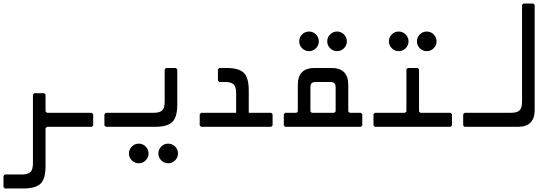

<svg xmlns="http://www.w3.org/2000/svg" viewBox="-52 -724 3144 1096"><path d="M-24 352 -32 344V280L-24 272H72Q108 272 122 258Q136 244 136 208V-184L144 -192H200L208 -184V-88L216 -80H472L480 -71V-8L472 0H216L208 8V224Q208 296 180 324Q152 352 80 352Z M552 0 544 -8V-72L552 -80H824Q860 -80 874 -94Q888 -108 888 -144V-328L896 -336H952L960 -328V-128Q960 -56 932 -28Q904 0 832 0ZM740 208Q717 208 700.5 191.5Q684 175 684 152Q684 129 700.5 112.5Q717 96 740 96Q763 96 779.5 112.5Q796 129 796 152Q796 175 779.5 191.5Q763 208 740 208ZM908 208Q885 208 868.5 191.5Q852 175 852 152Q852 129 868.5 112.5Q885 96 908 96Q931 96 947.5 112.5Q964 129 964 152Q964 175 947.5 191.5Q931 208 908 208Z M1496 0H1096L1088 -8V-72L1096 -80H1296V-192Q1296 -228 1282 -242Q1268 -256 1232 -256H1200L1192 -264V-328L1200 -336H1240Q1312 -336 1340 -308Q1368 -280 1368 -208V-80H1496L1504 -72V-8Z M1576 0 1568 -8V-72L1576 -80H1640L1648 -88V-240Q1648 -336 1744 -336H1840Q1936 -336 1936 -240V-88L1944 -80H2008L2016 -72V-8L2008 0ZM1728 -80H1856L1864 -88V-224Q1864 -242 1857 -249Q1850 -256 1832 -256H1752Q1734 -256 1727 -249Q1720 -242 1720 -224V-88ZM1712 -432Q1689 -432 1672.5 -448.5Q1656 -465 1656 -488Q1656 -511 1672.5 -527.5Q1689 -544 1712 -544Q1735 -544 1751.5 -527.5Q1768 -511 1768 -488Q1768 -465 1751.5 -448.5Q1735 -432 1712 -432ZM1872 -432Q1849 -432 1832.5 -448.5Q1816 -465 1816 -488Q1816 -511 1832.5 -527.5Q1849 -544 1872 -544Q1895 -544 1911.5 -527.5Q1928 -511 1928 -488Q1928 -465 1911.5 -448.5Q1895 -432 1872 -432Z M2088 0 2080 -8V-72L2088 -80H2260L2268 -88V-328L2276 -336H2332L2340 -328V-88L2348 -80H2520L2528 -72V-8L2520 0ZM2224 -432Q2201 -432 2184.5 -448.5Q2168 -465 2168 -488Q2168 -511 2184.5 -527.5Q2201 -544 2224 -544Q2247 -544 2263.5 -527.5Q2280 -511 2280 -488Q2280 -465 2263.5 -448.5Q2247 -432 2224 -432ZM2384 -432Q2361 -432 2344.5 -448.5Q2328 -465 2328 -488Q2328 -511 2344.5 -527.5Q2361 -544 2384 -544Q2407 -544 2423.5 -527.5Q2440 -511 2440 -488Q2440 -465 2423.5 -448.5Q2407 -432 2384 -432Z M2904 0H2600L2592 -8V-72L2600 -80H2864Q2900 -80 2914 -94Q2928 -108 2928 -144V-696L2936 -704H2992L3000 -696V-96Q3000 -48 2976 -24Q2952 0 2904 0Z"/></svg>

Font: Hasubi Mono
Style: Regular
Weight: 400
Designer: Eli Heuer
Foundry: Eli Heuer
Version: Version 1.000